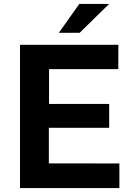

<svg xmlns="http://www.w3.org/2000/svg" viewBox="-20 -949 674 969"><path d="M81 0V-723H577.5L577 -600H227.5V-424.5H531V-304H226.5V-124.5L582.5 -124V0ZM380 -929H530.5L382 -783.5H277Z"/></svg>

Font: Public Sans
Style: Bold
Weight: 700
Designer: The Public Sans project authors (U.S. Web Design System). Libre Franklin designed by Pablo Impallari and Rodrigo Fuenzal
Version: Version 1.008; ttfautohint (v1.8.1) -l 8 -r 50 -G 200 -x 14 